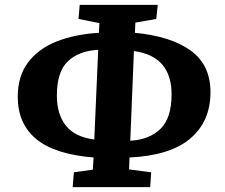

<svg xmlns="http://www.w3.org/2000/svg" viewBox="-20 -750 924 790"><path d="M279 20 284 -41 362 -52 365 -102Q205 -115 129 -178Q53 -241 53 -352Q53 -436 95 -492.5Q137 -549 212 -579Q287 -609 387 -615L389 -655L303 -672L308 -730H629L623 -672L537 -657L535 -615Q683 -601 764.5 -542Q846 -483 846 -371Q846 -251 763.5 -180.5Q681 -110 513 -102L511 -53L602 -41L598 20ZM368 -176 384 -545Q305 -541 259.5 -498Q214 -455 214 -357Q214 -279 251.5 -232.5Q289 -186 368 -176ZM516 -171Q594 -175 640 -219.5Q686 -264 686 -362Q686 -439 648 -484Q610 -529 531 -540Z"/></svg>

Font: Literata 12pt
Style: Bold Italic
Weight: 700
Italic angle: -2°
Designer: Latin by Veronika Burian and Jose Scaglione. Greek by Irene Vlachou. Cyrillic by Vera Evstafieva
Foundry: TypeTogether
Version: Version 3.002